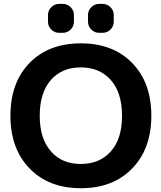

<svg xmlns="http://www.w3.org/2000/svg" viewBox="-20 -989 838 998"><path d="M245.1 -202.1Q301.8 -136.7 399.9 -136.7Q498 -136.7 556.2 -202.1Q614.3 -267.6 614.3 -387.2Q614.3 -506.8 556.2 -572.8Q498 -638.7 399.9 -638.7Q301.8 -638.7 244.1 -572.8Q186.5 -506.8 186.5 -387.2Q186.5 -267.6 245.1 -202.1ZM133.8 -662.1Q233.4 -763.7 400.4 -763.7Q567.4 -763.7 667 -661.6Q766.6 -559.6 766.6 -387.7Q766.6 -215.8 667 -113.3Q567.4 -10.7 400.4 -10.7Q233.4 -10.7 133.8 -113.3Q34.2 -215.8 34.2 -387.7Q34.2 -559.6 133.8 -662.1ZM287.1 -818.4Q263.7 -818.4 246.6 -835.4Q229.5 -852.5 229.5 -876V-911.1Q229.5 -934.6 246.6 -951.7Q263.7 -968.8 287.1 -968.8H306.6Q330.1 -968.8 347.2 -951.7Q364.3 -934.6 364.3 -911.1V-876Q364.3 -852.5 347.2 -835.4Q330.1 -818.4 306.6 -818.4ZM495.1 -818.4Q471.7 -818.4 454.6 -835.4Q437.5 -852.5 437.5 -876V-911.1Q437.5 -934.6 454.6 -951.7Q471.7 -968.8 495.1 -968.8H513.7Q537.1 -968.8 554.2 -951.7Q571.3 -934.6 571.3 -911.1V-876Q571.3 -852.5 554.2 -835.4Q537.1 -818.4 513.7 -818.4Z"/></svg>

Font: Gen Jyuu Gothic Bold
Style: Bold
Weight: 700
Designer: [Source Han Sans]
Ryoko NISHIZUKA  (kana & ideographs); Paul D. Hunt (Latin, Greek & Cyrillic); Wenlong ZHANG  (bopomofo
Version: Version 1.002.20150607